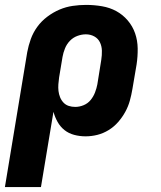

<svg xmlns="http://www.w3.org/2000/svg" viewBox="-35 -548 655 783"><path d="M-15 215 76 -335Q81 -362 90.5 -388.5Q100 -415 117 -438.5Q134 -462 158 -480Q182 -498 208 -509Q234 -520 261.5 -524Q289 -528 316 -528Q349 -528 381 -522.5Q413 -517 439.5 -502.5Q466 -488 486 -464.5Q506 -441 516 -412Q526 -383 526.5 -350.5Q527 -318 522 -285L505 -185Q501 -161 494.5 -137.5Q488 -114 476 -92Q464 -70 447 -50.5Q430 -31 408 -17.5Q386 -4 362 2Q338 8 314 8Q290 8 267.5 2Q245 -4 228 -17.5Q211 -31 200 -50.5Q189 -70 183 -92L132 215ZM272 -112Q289 -112 306 -119Q323 -126 334.5 -140Q346 -154 352.5 -171Q359 -188 362 -204L378 -304Q381 -323 380.5 -341.5Q380 -360 372.5 -375.5Q365 -391 349.5 -399.5Q334 -408 315 -408Q298 -408 280.5 -401.5Q263 -395 250 -381.5Q237 -368 230 -350.5Q223 -333 220 -316L206 -232Q204 -218 203 -204Q202 -190 203.5 -177Q205 -164 210 -151.5Q215 -139 224 -129.5Q233 -120 245.5 -116Q258 -112 272 -112Z"/></svg>

Font: Iosevka SS04 Heavy Extended
Style: Italic
Weight: 900
Width: 7
Italic angle: -9°
Monospace: yes
Designer: Belleve Invis
Foundry: Belleve Invis
Version: Version 19.0.0; ttfautohint (v1.8.4)